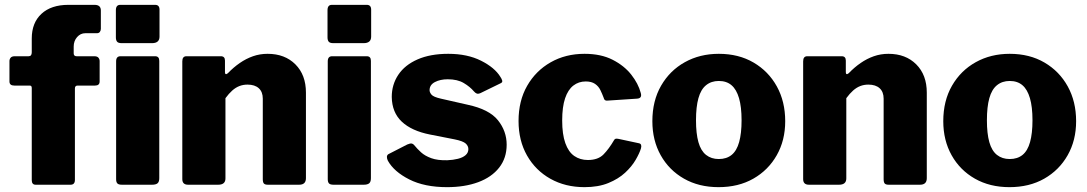

<svg xmlns="http://www.w3.org/2000/svg" viewBox="-20 -762 4485 792"><path d="M369 -530Q381 -530 386 -524Q391 -518 391 -510V-426Q391 -409 372 -409H300Q289 -409 289 -397V-20Q289 0 271 0H127Q111 0 111 -19V-399Q111 -409 103 -409H39Q19 -409 19 -426V-510Q19 -518 24 -524Q29 -530 41 -530H98Q111 -530 111 -546V-603Q111 -668 151 -705Q191 -742 262 -742H370Q396 -742 396 -719V-643Q396 -636 392 -630.5Q388 -625 380 -625H332Q312 -625 298 -609Q284 -593 284 -570V-542Q284 -530 296 -530H369ZM637 -27Q637 -12 630 -6Q623 0 607 0H483Q469 0 464 -5.5Q459 -11 459 -23V-509Q459 -530 477 -530H620Q637 -530 637 -511ZM638 -611Q638 -584 607 -584H482Q468 -584 463 -590Q458 -596 458 -608V-720Q458 -742 476 -742H620Q638 -742 638 -722Z M756 0Q732 0 732 -23V-509Q732 -530 749 -530H891Q908 -530 908 -512V-464Q908 -458 911 -456.5Q914 -455 920 -460Q943 -484 969 -502Q995 -520 1023.5 -530Q1052 -540 1084 -540Q1155 -540 1198.5 -496.5Q1242 -453 1242 -380V-27Q1242 0 1214 0H1085Q1073 0 1068.5 -5Q1064 -10 1064 -23V-355Q1064 -383 1047.5 -398Q1031 -413 1001 -413Q983 -413 967.5 -407Q952 -401 938 -388.5Q924 -376 910 -357V-26Q910 0 880 0H756Z M1510 -27Q1510 -12 1503 -6Q1496 0 1480 0H1356Q1342 0 1337 -5.5Q1332 -11 1332 -23V-509Q1332 -530 1350 -530H1493Q1510 -530 1510 -511ZM1511 -611Q1511 -584 1480 -584H1355Q1341 -584 1336 -590Q1331 -596 1331 -608V-720Q1331 -742 1349 -742H1493Q1511 -742 1511 -722Z M1935 -385Q1919 -404 1893 -419.5Q1867 -435 1827 -435Q1796 -435 1774 -423.5Q1752 -412 1752 -390Q1752 -381 1760 -371.5Q1768 -362 1799 -355L1909 -330Q1998 -311 2034 -266Q2070 -221 2070 -165Q2070 -110 2039 -70.5Q2008 -31 1952.5 -10.5Q1897 10 1824 10Q1731 10 1668 -22Q1605 -54 1580 -99Q1576 -107 1576 -114.5Q1576 -122 1582 -126L1660 -166Q1672 -171 1678 -170Q1684 -169 1688 -164Q1701 -148 1717 -133.5Q1733 -119 1759 -109.5Q1785 -100 1825 -101Q1849 -102 1869 -107Q1889 -112 1900.5 -122Q1912 -132 1912 -147Q1912 -160 1901 -170Q1890 -180 1856 -187L1754 -207Q1678 -222 1637.5 -260Q1597 -298 1596 -362Q1596 -413 1623 -453.5Q1650 -494 1702.5 -517Q1755 -540 1829 -540Q1908 -540 1964.5 -511.5Q2021 -483 2044 -445Q2049 -438 2051.5 -430Q2054 -422 2044 -418L1962 -378Q1953 -374 1947 -376Q1941 -378 1935 -385Z M2391 -540Q2459 -540 2507 -515.5Q2555 -491 2584 -454Q2613 -417 2623 -379Q2630 -356 2607 -355L2486 -347Q2473 -345 2470 -359Q2464 -375 2456.5 -390.5Q2449 -406 2434.5 -416Q2420 -426 2396 -426Q2367 -426 2345 -409Q2323 -392 2311 -356.5Q2299 -321 2299 -265Q2299 -208 2312 -171.5Q2325 -135 2349 -118.5Q2373 -102 2405 -102Q2447 -102 2469.5 -125Q2492 -148 2513 -184Q2515 -188 2519 -189.5Q2523 -191 2532 -189L2616 -171Q2629 -168 2624 -150Q2618 -130 2602 -102.5Q2586 -75 2558.5 -49.5Q2531 -24 2489.5 -7Q2448 10 2391 10Q2312 10 2250.5 -24.5Q2189 -59 2154 -120.5Q2119 -182 2119 -263Q2119 -346 2154.5 -408Q2190 -470 2251.5 -505Q2313 -540 2391 -540Z M2944 10Q2863 10 2801.5 -25Q2740 -60 2705.5 -121.5Q2671 -183 2671 -262Q2671 -346 2707 -408.5Q2743 -471 2805 -505.5Q2867 -540 2945 -540Q3027 -540 3088.5 -504Q3150 -468 3184.5 -405.5Q3219 -343 3219 -262Q3219 -183 3184 -121.5Q3149 -60 3087.5 -25Q3026 10 2944 10ZM2945 -106Q2977 -106 2998 -123Q3019 -140 3029 -176Q3039 -212 3039 -266Q3039 -321 3028.5 -357Q3018 -393 2997.5 -410.5Q2977 -428 2945 -428Q2914 -428 2892.5 -410.5Q2871 -393 2861 -357Q2851 -321 2851 -266Q2851 -211 2861 -175.5Q2871 -140 2892.5 -123Q2914 -106 2945 -106Z M3317 0Q3293 0 3293 -23V-509Q3293 -530 3310 -530H3452Q3469 -530 3469 -512V-464Q3469 -458 3472 -456.5Q3475 -455 3481 -460Q3504 -484 3530 -502Q3556 -520 3584.5 -530Q3613 -540 3645 -540Q3716 -540 3759.5 -496.5Q3803 -453 3803 -380V-27Q3803 0 3775 0H3646Q3634 0 3629.5 -5Q3625 -10 3625 -23V-355Q3625 -383 3608.5 -398Q3592 -413 3562 -413Q3544 -413 3528.5 -407Q3513 -401 3499 -388.5Q3485 -376 3471 -357V-26Q3471 0 3441 0H3317Z M4144 10Q4063 10 4001.5 -25Q3940 -60 3905.5 -121.5Q3871 -183 3871 -262Q3871 -346 3907 -408.5Q3943 -471 4005 -505.5Q4067 -540 4145 -540Q4227 -540 4288.5 -504Q4350 -468 4384.5 -405.5Q4419 -343 4419 -262Q4419 -183 4384 -121.5Q4349 -60 4287.5 -25Q4226 10 4144 10ZM4145 -106Q4177 -106 4198 -123Q4219 -140 4229 -176Q4239 -212 4239 -266Q4239 -321 4228.5 -357Q4218 -393 4197.5 -410.5Q4177 -428 4145 -428Q4114 -428 4092.5 -410.5Q4071 -393 4061 -357Q4051 -321 4051 -266Q4051 -211 4061 -175.5Q4071 -140 4092.5 -123Q4114 -106 4145 -106Z"/></svg>

Font: Libre Franklin Thin ExtraBold
Style: Regular
Weight: 800
Version: Version 3.000